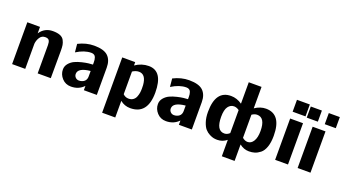

<svg xmlns="http://www.w3.org/2000/svg" viewBox="-63 -1294 3681 2062"><g transform="rotate(20 1777.5 -263.0)"><path d="M53 0V-478H198V-404Q251 -483 345 -483Q396 -483 428 -470Q460 -457 474 -430Q488 -403 492 -378Q496 -353 496 -312V-310Q495 -274 495 0H345V-323Q345 -358 334 -376Q323 -394 290 -394Q250 -394 228.5 -361Q207 -328 203 -288V0Z M585 -133Q585 -172 610.5 -202Q636 -232 670.5 -248Q705 -264 749.5 -274.5Q794 -285 821.5 -288Q849 -291 871 -292V-317Q871 -334 869.5 -345.5Q868 -357 863 -372.5Q858 -388 845 -396.5Q832 -405 812 -405Q733 -405 644 -349L635 -443Q724 -488 815 -488Q927 -488 974 -442.5Q1021 -397 1021 -312V0H873V-49Q816 11 728 11Q665 11 625 -33Q585 -77 585 -133ZM731 -135Q731 -112 747 -95.5Q763 -79 788 -79Q793 -79 807 -81Q871 -95 871 -157V-219Q731 -205 731 -135Z M1140 160V-472H1288V-434Q1360 -483 1441 -483Q1603 -483 1603 -238Q1603 11 1405 11Q1340 11 1290 -30V160ZM1290 -365V-308V-106Q1317 -79 1354 -79Q1384 -79 1405 -93.5Q1426 -108 1436 -133Q1446 -158 1449.5 -181Q1453 -204 1453 -229Q1453 -236 1452.5 -249.5Q1452 -263 1452 -270Q1442 -389 1363 -389Q1326 -389 1290 -365Z M1671 -133Q1671 -172 1696.5 -202Q1722 -232 1756.5 -248Q1791 -264 1835.5 -274.5Q1880 -285 1907.5 -288Q1935 -291 1957 -292V-317Q1957 -334 1955.5 -345.5Q1954 -357 1949 -372.5Q1944 -388 1931 -396.5Q1918 -405 1898 -405Q1819 -405 1730 -349L1721 -443Q1810 -488 1901 -488Q2013 -488 2060 -442.5Q2107 -397 2107 -312V0H1959V-49Q1902 11 1814 11Q1751 11 1711 -33Q1671 -77 1671 -133ZM1817 -135Q1817 -112 1833 -95.5Q1849 -79 1874 -79Q1879 -79 1893 -81Q1957 -95 1957 -157V-219Q1817 -205 1817 -135Z M2205 -238Q2205 -483 2381 -483Q2448 -483 2508 -441V-686H2654V-441Q2715 -483 2780 -483Q2957 -483 2957 -236Q2957 -160 2938.5 -108Q2920 -56 2888.5 -31.5Q2857 -7 2827 2Q2797 11 2762 11Q2703 11 2654 -28V160H2508V-28Q2461 11 2400 11Q2380 11 2360 7.5Q2340 4 2310.5 -11Q2281 -26 2259 -51Q2237 -76 2221 -124.5Q2205 -173 2205 -238ZM2356 -236Q2356 -79 2448 -79Q2465 -79 2479 -85.5Q2493 -92 2500 -98.5Q2507 -105 2508 -105V-368Q2478 -389 2449 -389Q2409 -389 2382.5 -353Q2356 -317 2356 -236ZM2654 -104Q2683 -79 2714 -79Q2755 -79 2780.5 -120.5Q2806 -162 2806 -236Q2806 -389 2713 -389Q2684 -389 2654 -368Z M3059 -550V-686H3206V-550ZM3059 0V-472H3206V0Z M3316 0V-472H3463V0ZM3223 -542V-669H3350V-542ZM3429 -542V-669H3555V-542Z"/></g></svg>

Font: Coval
Style: Black
Weight: 1000
Foundry: Context Ltd
Version: Version 001.000